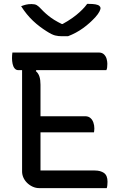

<svg xmlns="http://www.w3.org/2000/svg" viewBox="-20 -971 640 991"><path d="M44 -700H489Q507 -700 517 -690Q527 -680 530.5 -666.5Q534 -653 534 -642Q534 -631 533 -623Q532 -615 529 -609H74Q63 -609 55.5 -618Q48 -627 45 -641.5Q42 -656 42 -671Q42 -678 42.5 -685.5Q43 -693 44 -700ZM149 -371H420Q436 -371 446.5 -362Q457 -353 462 -338.5Q467 -324 467 -308Q467 -304 466.5 -300.5Q466 -297 466 -294Q466 -291 465 -288H149ZM183 0Q165 0 148.5 -7.5Q132 -15 119.5 -27.5Q107 -40 100.5 -55Q94 -70 94 -86Q94 -139 94 -195.5Q94 -252 94 -309Q94 -366 94 -421.5Q94 -477 94 -530.5Q94 -584 94 -633H178L165 -604Q178 -593 183.5 -576Q189 -559 189 -534Q189 -481 189 -425Q189 -369 189 -313Q189 -257 189 -201Q189 -145 189 -91H469Q499 -91 517 -78Q535 -65 535 -33Q535 -24 534 -15Q533 -6 531 0ZM331 -784Q326 -784 320.5 -784Q315 -784 309.5 -784Q304 -784 299 -784Q281 -784 264.5 -788Q248 -792 220 -810Q204 -820 186 -833.5Q168 -847 151 -863Q134 -879 118.5 -898Q103 -917 89 -939Q102 -944 114 -947Q126 -950 143 -950Q160 -950 169.5 -944.5Q179 -939 191 -926Q215 -900 244 -879Q273 -858 325 -835L268 -847Q284 -847 300.5 -847Q317 -847 334 -847L278 -834Q336 -863 373 -893Q410 -923 430 -951H436Q459 -951 473 -948.5Q487 -946 493 -940.5Q499 -935 499 -929Q499 -923 493 -911Q487 -899 472 -882Q458 -867 442.5 -853Q427 -839 409 -826Q391 -813 371.5 -802.5Q352 -792 331 -784Z"/></svg>

Font: Recursive Monospace Casual
Style: Regular
Weight: 400
Version: Version 1.047